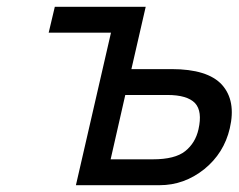

<svg xmlns="http://www.w3.org/2000/svg" viewBox="-20 -544 701 564"><path d="M305 -76H429Q494 -76 524 -100Q554 -124 563 -164Q575 -217 553 -241Q530 -265 472 -265H348ZM203 0 306 -448H123L141 -524H408L366 -341H484Q590 -341 632 -295Q674 -248 655 -167Q638 -94 580 -47Q521 0 449 0Z"/></svg>

Font: Miedinger
Style: Italic
Weight: 400
Italic angle: -13°
Version: Version 001.000